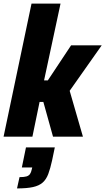

<svg xmlns="http://www.w3.org/2000/svg" viewBox="-25 -763 588 1072"><path d="M-5 0 151 -743H313L221 -314H242L372 -510H543L364 -256L438 0H271L217 -194H196L156 0ZM70 289 84 226Q110 226 123 222Q136 218 142.5 208.5Q149 199 152 184L155 172H97L120 60H281L266 132Q256 178 244.5 208.5Q233 239 213 256.5Q193 274 159 281.5Q125 289 70 289Z"/></svg>

Font: Saira SemiCondensed ExtraBold
Style: Italic
Weight: 800
Width: 4
Italic angle: -12°
Designer: Hector Gatti with collaboration of the Omnibus-Type team
Foundry: Omnibus-Type
Version: Version 1.101